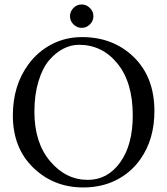

<svg xmlns="http://www.w3.org/2000/svg" viewBox="-20 -823 742 853"><path d="M306.4 -714.6Q291 -730 291 -751Q291 -772 306.4 -787.6Q321.8 -803.2 342.8 -803.2Q363.8 -803.2 379.4 -787.6Q395 -772 395 -751Q395 -730 379.4 -714.6Q363.8 -699.2 342.8 -699.2Q321.8 -699.2 306.4 -714.6ZM331.1 -624Q294.9 -624 261 -606.4Q227.1 -588.9 198 -554.9Q168.9 -521 150.9 -461.4Q132.8 -401.9 132.8 -327.1Q132.8 -189 202.9 -106.4Q272.9 -23.9 370.1 -23.9Q458 -23.9 513.9 -101.6Q569.8 -179.2 569.8 -310.1Q569.8 -457 502 -540.5Q434.1 -624 331.1 -624ZM666 -329.1Q666 -204.1 604 -116.2Q562 -56.2 496.8 -23.2Q431.6 9.8 350.1 9.8Q218.3 9.8 127.7 -78.1Q37.1 -166 37.1 -310.1Q37.1 -442.4 105.5 -536.1Q147.5 -593.8 209.2 -626Q271 -658.2 344.2 -658.2Q483.4 -658.2 574.7 -569.1Q666 -480 666 -329.1Z"/></svg>

Font: Linux Libertine Capitals
Style: Small Caps
Weight: 400
Designer: Philipp H. Poll
Foundry: Philipp H. Poll
Version: Version 5.1.3